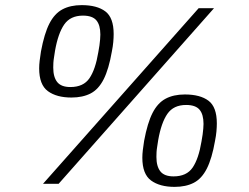

<svg xmlns="http://www.w3.org/2000/svg" viewBox="-20 -718 972 750"><path d="M148 0 756 -686H816L209 0ZM259 -337Q201 -337 167 -362Q133 -387 133 -451Q133 -465 135 -481.5Q137 -498 140 -517Q153 -587 173 -626Q193 -665 224 -681.5Q255 -698 299 -698Q359 -698 391.5 -673.5Q424 -649 424 -585Q424 -571 422.5 -554Q421 -537 417 -517Q405 -448 385 -408.5Q365 -369 334 -353Q303 -337 259 -337ZM662 12Q604 12 570 -13Q536 -38 536 -102Q536 -116 538 -132.5Q540 -149 543 -168Q556 -238 576 -277Q596 -316 627 -332.5Q658 -349 702 -349Q762 -349 794.5 -324.5Q827 -300 827 -236Q827 -222 825.5 -205Q824 -188 820 -168Q808 -99 788 -59.5Q768 -20 737 -4Q706 12 662 12ZM255 -378Q306 -378 329.5 -412.5Q353 -447 364 -514Q367 -529 368.5 -541Q370 -553 371 -563.5Q372 -574 372 -583Q372 -620 356.5 -638.5Q341 -657 304 -657Q255 -657 231 -622.5Q207 -588 195 -520Q193 -506 191 -494Q189 -482 188.5 -472.5Q188 -463 188 -454Q188 -417 203.5 -397.5Q219 -378 255 -378ZM658 -29Q709 -29 732.5 -63.5Q756 -98 767 -165Q770 -180 771.5 -192.5Q773 -205 774 -215Q775 -225 775 -234Q775 -271 759.5 -289.5Q744 -308 707 -308Q658 -308 634 -273.5Q610 -239 598 -171Q596 -157 594 -145Q592 -133 591.5 -123.5Q591 -114 591 -105Q591 -68 606.5 -48.5Q622 -29 658 -29Z"/></svg>

Font: Archivo SemiBold Thin
Style: Italic
Weight: 250
Italic angle: -10°
Version: Version 2.001